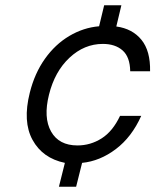

<svg xmlns="http://www.w3.org/2000/svg" viewBox="-20 -695 590 725"><path d="M202.5 10 225 -80Q140.8 -97.5 102.9 -166.7Q65 -235.8 92.5 -345Q110.8 -418.3 149.6 -472.9Q188.3 -527.5 241.7 -559.2Q295 -590.8 354.2 -595.8L373.3 -675H438.3L419.2 -595Q480 -586.7 514.2 -544.6Q548.3 -502.5 546.7 -425.8H471.7Q470.8 -480 442.9 -504.6Q415 -529.2 368.3 -529.2Q298.3 -529.2 242.5 -477.1Q186.7 -425 165 -337.5Q143.3 -250.8 172.9 -198.3Q202.5 -145.8 272.5 -145.8Q321.7 -145.8 363.8 -172.5Q405.8 -199.2 433.3 -257.5H513.3Q477.5 -177.5 417.5 -132.1Q357.5 -86.7 290 -80L267.5 10Z"/></svg>

Font: Funnel Sans Light
Style: Italic
Weight: 300
Italic angle: -14.036°
Designer: NORD ID, Kristian Moeller
Foundry: Dicotype
Version: Version 1.000